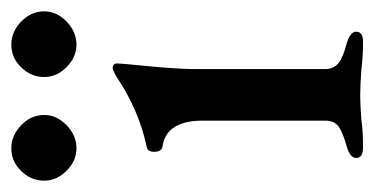

<svg xmlns="http://www.w3.org/2000/svg" viewBox="-198 -477 661 339"><g transform="rotate(-90 132.5 -307.5)"><path d="M23 -9Q23 -20 44 -26Q69 -33 79 -40.5Q89 -48 89 -64V-280Q89 -344 44 -351Q34 -352 34 -366Q34 -378 43 -379Q108 -393 166 -432Q178 -439 182 -439Q190 -439 190 -431Q190 -425 186 -385Q180 -325 180 -292V-64Q180 -49 190.5 -40.5Q201 -32 225 -26Q246 -20 246 -9Q246 3 228 3Q202 3 179 0Q151 -2 134 -2Q117 -2 91 0Q70 3 42 3Q23 3 23 -9ZM-17 -560Q-17 -583 0 -600.5Q17 -618 40 -618Q63 -618 81 -600.5Q99 -583 99 -560Q99 -538 81 -520.5Q63 -503 40 -503Q18 -503 0.5 -520.5Q-17 -538 -17 -560ZM166 -560Q166 -583 183 -600.5Q200 -618 223 -618Q246 -618 264 -600.5Q282 -583 282 -560Q282 -538 264 -520.5Q246 -503 223 -503Q201 -503 183.5 -520.5Q166 -538 166 -560Z"/></g></svg>

Font: EB Garamond Medium
Style: Regular
Weight: 500
Designer: Georg Duffner and Octavio Pardo
Foundry: Georg Duffner
Version: Version 1.000